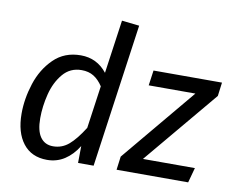

<svg xmlns="http://www.w3.org/2000/svg" viewBox="-81 -854 1186 972"><g transform="rotate(10 511.5 -368.0)"><path d="M560 -738 456 0H376L377 -87Q348 -40 308 -14Q268 12 218 12Q138 12 94.5 -44Q51 -100 51 -197Q51 -273 76.5 -352Q102 -431 157 -485Q212 -539 296 -539Q379 -539 431 -473L470 -748ZM148 -190Q148 -125 171 -93Q194 -61 236 -61Q282 -61 317 -91Q352 -121 391 -183L422 -402Q401 -434 375 -450Q349 -466 313 -466Q254 -466 217 -422Q180 -378 164 -314.5Q148 -251 148 -190ZM1014 -457 696 -77H963L942 0H574L583 -69L900 -449H660L671 -527H1023Z"/></g></svg>

Font: Fira Sans
Style: Italic
Weight: 400
Italic angle: -8°
Designer: bBox Type GmbH & Carrois Corporate GbR & Edenspiekermann AG
Foundry: bBox Type GmbH & Carrois Corporate GbR & Edenspiekermann AG
Version: Version 4.301